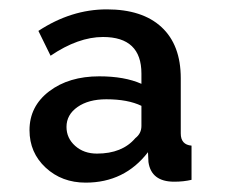

<svg xmlns="http://www.w3.org/2000/svg" viewBox="-20 -732 481 410"><path d="M163 -342Q112 -342 77.5 -374Q43 -406 43 -454Q43 -505 85 -537Q127 -569 192 -569Q246 -569 282 -553V-575Q282 -653 200 -653Q147 -653 88 -613L62 -666Q132 -712 208 -712Q284 -712 325 -674Q366 -636 366 -565V-447Q366 -423 389 -421V-348Q372 -344 352 -344Q303 -344 297 -386L296 -407Q246 -342 163 -342ZM187 -404Q241 -404 269 -437Q282 -447 282 -463V-506Q253 -520 207 -520Q169 -520 145.5 -503.5Q122 -487 122 -461Q122 -437 140.5 -420.5Q159 -404 187 -404Z"/></svg>

Font: Raleway
Style: Regular
Weight: 600
Designer: Matt McInerney, Pablo Impallari, Rodrigo Fuenzalida
Foundry: Matt McInerney, Pablo Impallari, Rodrigo Fuenzalida
Version: Version 1.000;PS 001.001;hotconv 1.0.56; ttfautohint (v1.5)